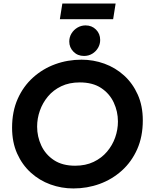

<svg xmlns="http://www.w3.org/2000/svg" viewBox="-20 -1049 841 1081"><path d="M393 12Q326 12 264 -10.5Q202 -33 153.5 -77Q105 -121 76.5 -184.5Q48 -248 48 -330Q48 -421 79.5 -492Q111 -563 166 -612.5Q221 -662 291 -687.5Q361 -713 439 -713Q506 -713 568 -690.5Q630 -668 678.5 -624Q727 -580 755.5 -516.5Q784 -453 784 -371Q784 -280 752.5 -209Q721 -138 666 -88.5Q611 -39 541 -13.5Q471 12 393 12ZM403 -116Q462 -116 507 -137.5Q552 -159 582.5 -195Q613 -231 628.5 -275Q644 -319 644 -365Q644 -421 620.5 -471.5Q597 -522 549.5 -553.5Q502 -585 429 -585Q370 -585 325 -563.5Q280 -542 250 -506Q220 -470 204.5 -426Q189 -382 189 -336Q189 -280 212.5 -229.5Q236 -179 283.5 -147.5Q331 -116 403 -116ZM453 -734Q417 -734 393.5 -758Q370 -782 370 -815Q370 -840 382.5 -860.5Q395 -881 416 -893.5Q437 -906 462 -906Q497 -906 520.5 -882.5Q544 -859 544 -824Q544 -800 532 -779.5Q520 -759 499.5 -746.5Q479 -734 453 -734ZM317 -941 331 -1029H631L617 -941Z"/></svg>

Font: MuseoModerno SemiBold
Style: Italic
Weight: 600
Italic angle: -9°
Designer: Pablo Cosgaya, Héctor Gatti, Marcela Romero, and the Authors of The MuseoModerno Project.
Foundry: Omnibus-Type Team
Version: Version 1.003